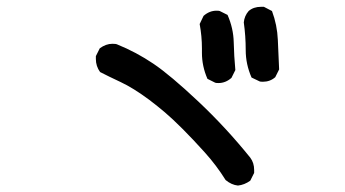

<svg xmlns="http://www.w3.org/2000/svg" viewBox="-20 -708 1040 578"><path d="M268.6 -530.3Q268.6 -533.2 268.6 -539.1L280.3 -562.5Q298.8 -576.2 318.4 -576.2Q329.1 -576.2 333 -574.2Q390.6 -550.8 441.9 -516.1Q493.2 -481.4 576.7 -402.8Q660.2 -324.2 733.4 -233.4Q745.1 -217.8 745.1 -196.3Q745.1 -193.4 745.1 -187.5L733.4 -164.1Q715.8 -151.4 696.3 -149.4Q676.8 -151.4 659.2 -166Q631.8 -210 596.2 -249.5Q560.5 -289.1 529.8 -319.8Q499 -350.6 476.6 -369.6Q454.1 -388.7 429.7 -407.2Q380.9 -443.4 343.3 -460.9Q305.7 -478.5 281.2 -491.2Q268.6 -508.8 268.6 -530.3ZM587.9 -548.8V-562.5Q587.9 -598.6 581.1 -635.7L592.8 -660.2Q610.4 -675.8 631.8 -675.8Q639.6 -675.8 641.6 -674.8L665 -663.1Q682.6 -623 683.6 -581.1Q684.6 -539.1 688.5 -497.1L676.8 -473.6Q659.2 -458 637.7 -458Q629.9 -458 627.9 -459L604.5 -470.7Q587.9 -508.8 587.9 -548.8ZM737.3 -474.6Q719.7 -514.6 719.7 -557.1Q719.7 -599.6 713.9 -640.6Q715.8 -660.2 728.5 -674.8Q743.2 -687.5 765.6 -687.5Q768.6 -687.5 774.4 -687.5L798.8 -674.8Q814.5 -632.8 816.4 -587.9L820.3 -499L808.6 -475.6Q793 -461.9 771.5 -461.9Q763.7 -461.9 761.7 -462.9Z"/></svg>

Font: JasonHandwriting2
Style: SemiBold
Weight: 600
Version: Version 1.04.7